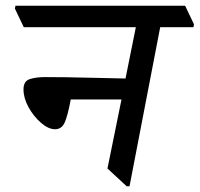

<svg xmlns="http://www.w3.org/2000/svg" viewBox="-20 -640 697 670"><path d="M655 -545H539L432 10H422L355 -52L404 -293H227Q216 -235 205.5 -212Q195 -189 172 -189Q149 -189 123 -211.5Q97 -234 79.5 -266Q62 -298 62 -328Q62 -357 84 -364Q106 -371 137 -371Q164 -371 208.5 -370.5Q253 -370 307.5 -368.5Q362 -367 418 -366L454 -545H63L32 -610L34 -620H626L657 -555Z"/></svg>

Font: Tiro Devanagari Marathi
Style: Italic
Weight: 400
Italic angle: -11°
Designer: Devanagari: John Hudson & Fiona Ross, assisted by Paul Hanslow. Latin: John Hudson with Paul Hanslow, assisted by Kaja S
Foundry: Tiro Typeworks Ltd.
Version: Version 1.52